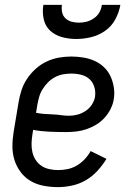

<svg xmlns="http://www.w3.org/2000/svg" viewBox="-20 -760 540 788"><path d="M218 8Q188 8 159 2.5Q130 -3 106 -17Q82 -31 65 -53.5Q48 -76 39.5 -103Q31 -130 31 -159.5Q31 -189 36 -219L56 -339Q60 -364 68 -389Q76 -414 91 -436.5Q106 -459 126.5 -477.5Q147 -496 171.5 -507.5Q196 -519 221.5 -523.5Q247 -528 272 -528Q297 -528 321.5 -524Q346 -520 367.5 -510.5Q389 -501 406 -485Q423 -469 433 -448Q443 -427 447 -402.5Q451 -378 447 -353Q444 -333 434 -313Q424 -293 409 -276.5Q394 -260 375 -248.5Q356 -237 335.5 -230Q315 -223 294 -220.5Q273 -218 252 -218Q218 -218 183 -219.5Q148 -221 116 -227L113 -208Q110 -189 109.5 -171Q109 -153 113 -135.5Q117 -118 126.5 -103.5Q136 -89 150 -79.5Q164 -70 182 -66Q200 -62 218 -62Q238 -62 257.5 -66Q277 -70 295 -80.5Q313 -91 327.5 -106.5Q342 -122 352 -140L417 -108Q401 -82 380 -59Q359 -36 332.5 -20.5Q306 -5 276 1.5Q246 8 218 8ZM264 -285Q281 -285 298 -289.5Q315 -294 331 -304.5Q347 -315 357 -330.5Q367 -346 370 -363Q373 -384 367 -403.5Q361 -423 347 -435.5Q333 -448 313.5 -453Q294 -458 273 -458Q256 -458 239 -455Q222 -452 206 -443.5Q190 -435 177 -422Q164 -409 154.5 -393.5Q145 -378 140.5 -361.5Q136 -345 133 -328L128 -297Q143 -294 160.5 -292.5Q178 -291 195.5 -290.5Q213 -290 229.5 -287.5Q246 -285 264 -285ZM293 -600Q263 -600 235 -607.5Q207 -615 186.5 -633.5Q166 -652 159.5 -681Q153 -710 158 -740H234Q232 -724 235 -709.5Q238 -695 248.5 -685Q259 -675 273.5 -671Q288 -667 304 -667Q320 -667 335.5 -671Q351 -675 365.5 -685Q380 -695 388 -709.5Q396 -724 398 -740H474Q469 -710 453.5 -681Q438 -652 411.5 -633.5Q385 -615 354 -607.5Q323 -600 293 -600Z"/></svg>

Font: Iosevka Algr
Style: Italic
Weight: 400
Italic angle: -9°
Monospace: yes
Designer: Belleve Invis
Foundry: Belleve Invis
Version: Version 26.0.2; ttfautohint (v1.8.3)